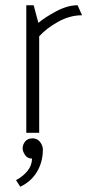

<svg xmlns="http://www.w3.org/2000/svg" viewBox="-20 -505 350 730"><path d="M80 0V-485H108L126 -418Q152 -440 194.5 -462.5Q237 -485 275 -485L292 -447Q246 -447 201.5 -422.5Q157 -398 129 -367V0ZM104 21Q122 21 132.5 35Q143 49 143 64Q143 110 121 147.5Q99 185 57 205L41 180Q67 166 84 145.5Q101 125 102 98Q84 98 75 84Q66 70 66 60Q66 45 75.5 33Q85 21 104 21Z"/></svg>

Font: Palanquin Thin
Style: Regular
Weight: 250
Designer: Pria Ravichandran
Version: Version 1.001